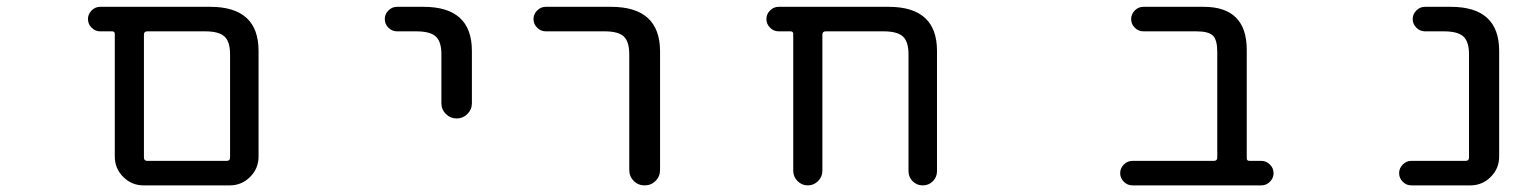

<svg xmlns="http://www.w3.org/2000/svg" viewBox="-20 -567 4540 566"><path d="M403.3 -20.5Q368.2 -20.5 343.3 -45.4Q318.4 -70.3 318.4 -105.5V-466.8Q318.4 -474.6 310.5 -474.6H275.4Q260.7 -474.6 250 -485.4Q239.3 -496.1 239.3 -510.7Q239.3 -525.4 250 -536.1Q260.7 -546.9 275.4 -546.9H599.6Q742.2 -546.9 742.2 -417V-105.5Q742.2 -70.3 717.3 -45.4Q692.4 -20.5 657.2 -20.5ZM658.2 -407.2Q658.2 -444.3 641.6 -459.5Q625 -474.6 585 -474.6H414.1Q404.3 -474.6 404.3 -464.8V-102.5Q404.3 -92.8 414.1 -92.8H648.4Q658.2 -92.8 658.2 -102.5Z M1150.4 -474.6Q1135.7 -474.6 1125 -485.4Q1114.3 -496.1 1114.3 -510.7Q1114.3 -525.4 1125 -536.1Q1135.7 -546.9 1150.4 -546.9H1228.5Q1371.1 -546.9 1371.1 -417V-262.7Q1371.1 -244.1 1357.9 -231Q1344.7 -217.8 1326.2 -217.8Q1307.6 -217.8 1294.4 -231Q1281.2 -244.1 1281.2 -262.7V-407.2Q1281.2 -444.3 1264.6 -459.5Q1248 -474.6 1207 -474.6Z M1588.9 -474.6Q1574.2 -474.6 1563.5 -485.4Q1552.7 -496.1 1552.7 -510.7Q1552.7 -525.4 1563.5 -536.1Q1574.2 -546.9 1588.9 -546.9H1781.2Q1924.8 -546.9 1925.8 -417V-66.4Q1925.8 -46.9 1912.6 -33.7Q1899.4 -20.5 1880.4 -20.5Q1861.3 -20.5 1848.1 -33.7Q1835 -46.9 1835 -66.4V-407.2Q1835 -444.3 1818.8 -459.5Q1802.7 -474.6 1762.7 -474.6Z M2658.2 -407.2Q2658.2 -444.3 2641.6 -459.5Q2625 -474.6 2585 -474.6H2414.1Q2404.3 -474.6 2404.3 -464.8V-63.5Q2404.3 -45.9 2391.6 -33.2Q2378.9 -20.5 2361.3 -20.5Q2343.8 -20.5 2331.1 -33.2Q2318.4 -45.9 2318.4 -63.5V-466.8Q2318.4 -474.6 2310.5 -474.6H2275.4Q2260.7 -474.6 2250 -485.4Q2239.3 -496.1 2239.3 -510.7Q2239.3 -525.4 2250 -536.1Q2260.7 -546.9 2275.4 -546.9H2599.6Q2742.2 -546.9 2742.2 -417V-62.5Q2742.2 -44.9 2730 -32.7Q2717.8 -20.5 2700.2 -20.5Q2682.6 -20.5 2670.4 -32.7Q2658.2 -44.9 2658.2 -62.5Z M3568.4 -414.1Q3568.4 -449.2 3555.7 -461.9Q3543 -474.6 3506.8 -474.6H3350.6Q3335.9 -474.6 3325.2 -485.4Q3314.5 -496.1 3314.5 -510.7Q3314.5 -525.4 3325.2 -536.1Q3335.9 -546.9 3350.6 -546.9H3528.3Q3655.3 -546.9 3655.3 -419.9V-100.6Q3655.3 -92.8 3663.1 -92.8H3698.2Q3712.9 -92.8 3723.6 -82Q3734.4 -71.3 3734.4 -56.6Q3734.4 -42 3723.6 -31.2Q3712.9 -20.5 3698.2 -20.5H3318.4Q3303.7 -20.5 3293 -31.2Q3282.2 -42 3282.2 -56.6Q3282.2 -71.3 3293 -82Q3303.7 -92.8 3318.4 -92.8H3558.6Q3568.4 -92.8 3568.4 -102.5Z M4310.5 -407.2Q4310.5 -444.3 4293.9 -459.5Q4277.3 -474.6 4236.3 -474.6H4180.7Q4166 -474.6 4155.3 -485.4Q4144.5 -496.1 4144.5 -510.7Q4144.5 -525.4 4155.3 -536.1Q4166 -546.9 4180.7 -546.9H4256.8Q4399.4 -546.9 4399.4 -417V-105.5Q4399.4 -70.3 4374.5 -45.4Q4349.6 -20.5 4314.5 -20.5H4140.6Q4126 -20.5 4115.2 -31.2Q4104.5 -42 4104.5 -56.6Q4104.5 -71.3 4115.2 -82Q4126 -92.8 4140.6 -92.8H4300.8Q4310.5 -92.8 4310.5 -102.5Z"/></svg>

Font: Rounded-X Mgen+ 2m regular
Style: Regular
Weight: 400
Designer: [Source Han Sans]
Ryoko NISHIZUKA  (kana & ideographs); Paul D. Hunt (Latin, Greek & Cyrillic); Wenlong ZHANG  (bopomofo
Version: Version 1.059.20150602